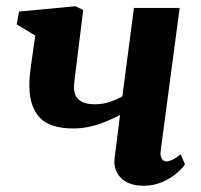

<svg xmlns="http://www.w3.org/2000/svg" viewBox="-20 -585 644 615"><path d="M246.5 -553 220 -339Q219.5 -334 218.8 -328.2Q218 -322.5 217.5 -317.2Q217 -312 217 -306.5Q217 -277.5 234.2 -264.2Q251.5 -251 283 -251Q310 -251 332.5 -258.8Q355 -266.5 372 -276.5L409 -559.5H555.5L495 -104.5Q492.5 -86.5 497.8 -77.2Q503 -68 513.5 -68Q520.5 -68 531.5 -72.8Q542.5 -77.5 558.5 -91L572.5 -58.5Q564 -45.5 544.8 -29.2Q525.5 -13 498.8 -1.5Q472 10 440 10Q406 10 384.2 -2.5Q362.5 -15 353.2 -35Q344 -55 347 -78L364.5 -216.5Q342 -205 317.5 -195Q293 -185 267.2 -179.2Q241.5 -173.5 215.5 -173.5Q139 -173.5 106.5 -209.2Q74 -245 74 -310.5Q74 -323 75 -337Q76 -351 78 -365.8Q80 -380.5 82 -394.5L93 -471L33.5 -507L41 -548L222 -565Z"/></svg>

Font: Merriweather 24pt ExtraBold
Style: Italic
Weight: 800
Italic angle: -7.8°
Version: Version 2.101